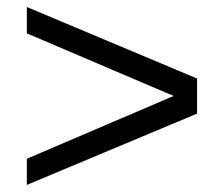

<svg xmlns="http://www.w3.org/2000/svg" viewBox="-20 -603 640 548"><path d="M56.6 -75.2V-149.9L475.6 -329.1L56.6 -507.8V-583L542.5 -378.9V-278.8Z"/></svg>

Font: Courier New
Style: Regular
Weight: 400
Designer: Steve Matteson
Foundry: Ascender Corporation
Version: Version 2.00.3